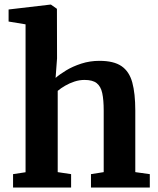

<svg xmlns="http://www.w3.org/2000/svg" viewBox="-20 -840 708 860"><path d="M94.5 -68.5V-731L18.5 -743.5V-797.5L206 -819.5H208L235 -800.5L235.5 -578.5L229 -491Q246.5 -506.5 276 -524.5Q305.5 -542.5 344 -555Q382.5 -567.5 425.5 -567.5Q489.5 -567.5 524.2 -543.8Q559 -520 572.5 -470.8Q586 -421.5 586 -344.5V-69L651 -60V0H387.5V-60L444.5 -69V-344.5Q444.5 -392.5 438 -422.8Q431.5 -453 413.2 -467.5Q395 -482 358.5 -482Q336 -482 313.8 -474.8Q291.5 -467.5 272 -456.2Q252.5 -445 238.5 -433V-69L298.5 -60V0H38.5V-60Z"/></svg>

Font: Merriweather Light 18pt
Style: Bold
Weight: 700
Version: Version 2.100